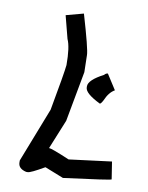

<svg xmlns="http://www.w3.org/2000/svg" viewBox="-91 -912 737 956"><g transform="rotate(10 278.0 -434.0)"><path d="M254.9 -846.7Q305.7 -674.8 305.7 -645.5V-643.6L307.6 -559.6L260.7 -305.7L200.2 -157.2Q213.9 -157.2 305.7 -118.2L520.5 -145.5L534.2 -57.6Q534.2 -53.2 293.9 -22.5L200.2 -59.6H198.2Q130.9 -20.5 116.2 -20.5H108.4Q67.4 -29.8 67.4 -61.5V-71.3L174.8 -346.7Q210 -538.1 213.9 -579.1Q213.9 -669.9 196.3 -708L167 -821.3V-823.2ZM424.3 -573.2 473.1 -497.1Q444.3 -481 426.3 -438.5Q416 -418.9 410.6 -418.9Q332.5 -457 332.5 -487.3V-493.2Q332.5 -524.9 406.7 -563.5Q414.6 -573.2 424.3 -573.2Z"/></g></svg>

Font: ww_drahtTSB
Style: Regular
Weight: 400
Designer: Dr. Wolfgang Wiebecke
Version: Version 1.06 May 21, 2010, initial release